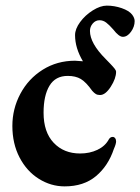

<svg xmlns="http://www.w3.org/2000/svg" viewBox="-20 -649 499 683"><path d="M24 -201Q24 -262 52.5 -315.5Q81 -369 132 -401Q183 -433 247 -433L275 -431Q247 -478 247 -524Q247 -546 265 -570.5Q283 -595 310 -612Q337 -629 360 -629Q387 -629 413 -620Q439 -611 450 -597Q459 -585 459 -574Q459 -554 446 -536Q433 -518 417 -518Q403 -518 383 -544Q369 -560 358 -568.5Q347 -577 334 -577Q320 -577 310 -565.5Q300 -554 300 -539Q300 -495 356 -439Q362 -433 372.5 -422Q383 -411 388 -404.5Q393 -398 393 -394Q393 -370 374 -340.5Q355 -311 336 -311Q327 -311 321 -314.5Q315 -318 308 -326Q286 -357 267.5 -368Q249 -379 221 -379Q177 -379 156 -344Q135 -309 135 -248Q135 -179 171 -141Q207 -103 265 -103Q299 -103 326.5 -116Q354 -129 367 -153Q372 -162 381 -162Q386 -162 389.5 -157.5Q393 -153 393 -146Q393 -137 385 -119Q365 -59 321.5 -22.5Q278 14 210 14Q161 14 118 -13Q75 -40 49.5 -89Q24 -138 24 -201Z"/></svg>

Font: EB Garamond
Style: Bold
Weight: 700
Designer: Georg Duffner and Octavio Pardo
Foundry: Georg Duffner
Version: Version 1.000; ttfautohint (v1.6)